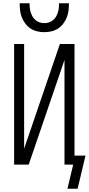

<svg xmlns="http://www.w3.org/2000/svg" viewBox="-20 -1003 541 1170"><path d="M250 -807Q228 -807 206.5 -812Q185 -817 166.5 -829Q148 -841 134.5 -859Q121 -877 113 -897Q105 -917 102.5 -939Q100 -961 100 -983H160Q160 -969 161.5 -955Q163 -941 167.5 -927Q172 -913 179 -901Q186 -889 197 -880Q208 -871 222 -866.5Q236 -862 250 -862Q264 -862 278 -866.5Q292 -871 303 -880Q314 -889 321 -901Q328 -913 332.5 -927Q337 -941 338.5 -955Q340 -969 340 -983H400Q400 -961 397.5 -939Q395 -917 387 -897Q379 -877 365.5 -859Q352 -841 333.5 -829Q315 -817 293.5 -812Q272 -807 250 -807ZM391 147 426 0H373V-638L155 0H66V-735H127V-97L345 -735H434V-55H501L453 147Z"/></svg>

Font: Iosevka Term Light
Style: Regular
Weight: 300
Monospace: yes
Designer: Belleve Invis
Foundry: Belleve Invis
Version: Version 9.0.1; ttfautohint (v1.8.3)